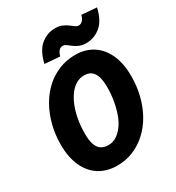

<svg xmlns="http://www.w3.org/2000/svg" viewBox="-203 -975 1012 1107"><g transform="rotate(-30 302.5 -421.0)"><path d="M251 12Q183 12 132.5 -20Q82 -52 55 -112Q28 -172 28 -255Q28 -323 44 -384.5Q60 -446 89 -497Q118 -548 158.5 -585Q199 -622 249.5 -642.5Q300 -663 358 -663Q425 -663 474.5 -631Q524 -599 551 -539Q578 -479 578 -396Q578 -328 562.5 -266.5Q547 -205 518 -154Q489 -103 448.5 -66Q408 -29 358.5 -8.5Q309 12 251 12ZM265 -116Q294 -116 318 -130.5Q342 -145 362.5 -172Q383 -199 396.5 -235.5Q410 -272 418 -316.5Q426 -361 426 -410Q426 -453 417 -480.5Q408 -508 390 -521.5Q372 -535 343 -535Q315 -535 290 -520.5Q265 -506 245 -479Q225 -452 210.5 -415.5Q196 -379 188 -334.5Q180 -290 180 -241Q180 -198 189 -170.5Q198 -143 217 -129.5Q236 -116 265 -116ZM449 -689Q423 -689 403.5 -697.5Q384 -706 370.5 -716.5Q357 -727 345.5 -735.5Q334 -744 322 -744Q309 -744 298.5 -734.5Q288 -725 279 -698L179 -706Q198 -786 240 -820Q282 -854 335 -854Q361 -854 380.5 -845.5Q400 -837 414 -826.5Q428 -816 439.5 -807.5Q451 -799 462 -799Q475 -799 486.5 -809Q498 -819 505 -845L605 -837Q587 -758 544.5 -723.5Q502 -689 449 -689Z"/></g></svg>

Font: Source Code Pro ExtraLight ExtraBold
Style: Italic
Weight: 800
Italic angle: -11°
Monospace: yes
Version: Version 1.016;hotconv 1.0.116;makeotfexe 2.5.65601